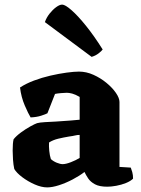

<svg xmlns="http://www.w3.org/2000/svg" viewBox="-20 -811 614 834"><path d="M185 3Q160 3 130.5 -10Q101 -23 76.5 -41.5Q52 -60 42 -77Q38 -95 36.5 -117.5Q35 -140 35 -157Q35 -173 36 -185.5Q37 -198 39 -206Q51 -221 71.5 -236Q92 -251 112 -262Q132 -273 141 -276Q151 -279 175.5 -280.5Q200 -282 223 -283Q258 -285 287 -287.5Q316 -290 326 -291V-390Q307 -401 293.5 -404.5Q280 -408 270 -408Q261 -408 244.5 -406.5Q228 -405 219 -403L186 -319Q179 -315 159 -308.5Q139 -302 113 -301Q103 -317 87.5 -353Q72 -389 67 -431Q93 -448 127.5 -461Q162 -474 199 -482.5Q236 -491 269 -495.5Q302 -500 323 -500Q355 -500 386 -486Q417 -472 442.5 -451Q468 -430 483.5 -407.5Q499 -385 499 -368V-86L548 -83Q551 -76 554.5 -63.5Q558 -51 558 -35Q547 -24 527 -16Q507 -8 485 -4Q463 0 446 0Q412 0 392.5 -10.5Q373 -21 363 -36Q353 -51 347 -64Q325 -47 295.5 -31.5Q266 -16 236.5 -6.5Q207 3 185 3ZM252 -98Q266 -98 288 -106.5Q310 -115 326 -125V-225Q316 -225 306 -222.5Q296 -220 280 -218Q256 -214 233 -208.5Q210 -203 193 -192Q192 -176 194 -155.5Q196 -135 201 -120Q212 -110 227 -104Q242 -98 252 -98ZM378 -564 175 -715Q182 -735 195.5 -752Q209 -769 224 -780Q239 -791 250 -791Q263 -791 290.5 -767Q318 -743 353.5 -699Q389 -655 426 -596Q421 -589 408 -579Q395 -569 378 -564Z"/></svg>

Font: Texturina Black
Style: Regular
Weight: 900
Designer: Guillermo Torres Carreño
Foundry: Omnibus-Type
Version: Version 1.002; ttfautohint (v1.8.3)